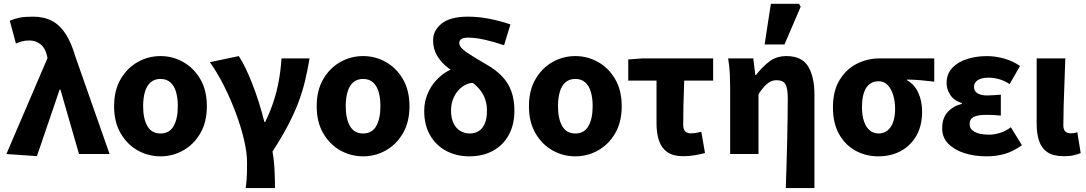

<svg xmlns="http://www.w3.org/2000/svg" viewBox="-20 -799 5634 996"><path d="M171.6 10.9 13.1 0 226.4 -497.6 223.3 -512.1Q214.7 -550.2 189.6 -569.6Q164.5 -589 133.4 -589Q110.5 -589 94.9 -584.8Q79.4 -580.6 62.6 -573L30.8 -691.6Q55.2 -701.8 80.6 -707.2Q106 -712.6 150.3 -712.6Q207.7 -712.6 249.3 -690.9Q290.9 -669.2 320.7 -622.9Q350.4 -576.6 371.6 -503.9L548.4 0H389.9L293.4 -334.4H289.4Z M812.5 12Q749.4 12 694.6 -18.6Q639.9 -49.3 605.9 -107.4Q571.9 -165.4 571.9 -247.9Q571.9 -330.5 605.9 -388.6Q639.9 -446.7 694.6 -477.4Q749.4 -508.1 812.5 -508.1Q875.6 -508.1 930.3 -477.4Q985.1 -446.7 1019.1 -388.6Q1053.1 -330.5 1053.1 -247.9Q1053.1 -165.4 1019.1 -107.4Q985.1 -49.3 930.3 -18.6Q875.6 12 812.5 12ZM812.5 -106.6Q858.7 -106.6 880.6 -145Q902.4 -183.3 902.4 -247.9Q902.4 -291 892.9 -323Q883.3 -354.9 863.3 -372.2Q843.2 -389.5 812.5 -389.5Q781.7 -389.5 761.7 -372.2Q741.6 -354.9 732.1 -323Q722.5 -291 722.5 -247.9Q722.5 -183.3 744.5 -145Q766.4 -106.6 812.5 -106.6Z M1254.6 176.7Q1257.2 156.2 1259 138Q1260.7 119.9 1261.1 97.4Q1261.5 74.9 1261.5 40.7Q1261.5 -6.4 1246.5 -71.3Q1231.5 -136.2 1204.9 -208.5Q1178.4 -280.8 1143.5 -350.6Q1108.6 -420.3 1068.8 -476.4L1218.8 -508.1Q1235.2 -483.5 1253 -446.8Q1270.8 -410.1 1288.5 -365.3Q1306.1 -320.5 1322.3 -269.6Q1338.4 -218.8 1351.5 -166.2H1355.5Q1381 -217.9 1398.6 -271.1Q1416.2 -324.2 1426.4 -380.2Q1436.5 -436.1 1440.2 -496.1H1585.9Q1575.3 -432.8 1561.8 -377.2Q1548.4 -321.7 1527.4 -266.4Q1506.3 -211.1 1474.3 -149.6Q1442.3 -88.1 1393.6 -12.8Q1401.9 33.8 1404.2 84.2Q1406.5 134.7 1406.5 176.7Z M1863.5 12Q1800.4 12 1745.6 -18.6Q1690.9 -49.3 1656.9 -107.4Q1622.9 -165.4 1622.9 -247.9Q1622.9 -330.5 1656.9 -388.6Q1690.9 -446.7 1745.6 -477.4Q1800.4 -508.1 1863.5 -508.1Q1926.6 -508.1 1981.3 -477.4Q2036.1 -446.7 2070.1 -388.6Q2104.1 -330.5 2104.1 -247.9Q2104.1 -165.4 2070.1 -107.4Q2036.1 -49.3 1981.3 -18.6Q1926.6 12 1863.5 12ZM1863.5 -106.6Q1909.7 -106.6 1931.6 -145Q1953.4 -183.3 1953.4 -247.9Q1953.4 -291 1943.9 -323Q1934.3 -354.9 1914.3 -372.2Q1894.2 -389.5 1863.5 -389.5Q1832.7 -389.5 1812.7 -372.2Q1792.6 -354.9 1783.1 -323Q1773.5 -291 1773.5 -247.9Q1773.5 -183.3 1795.5 -145Q1817.4 -106.6 1863.5 -106.6Z M2413.9 12Q2349.2 12 2296.2 -15.5Q2243.2 -43 2211.9 -96Q2180.6 -149 2180.6 -224Q2180.6 -269.9 2197.3 -310.4Q2214 -350.9 2242 -381.6Q2269.9 -412.3 2303 -430.5Q2336.1 -448.6 2368.7 -449.3L2435.7 -369.6Q2404.8 -368.5 2378.2 -349.1Q2351.5 -329.6 2335.6 -297.4Q2319.7 -265.2 2319.7 -226Q2319.7 -186.7 2332.6 -159.9Q2345.6 -133.1 2367.6 -119.9Q2389.6 -106.6 2417.2 -106.6Q2442.9 -106.6 2463.1 -119Q2483.3 -131.3 2494.7 -157.7Q2506.1 -184.1 2506.1 -225.6Q2506.1 -267.9 2490 -301Q2473.9 -334.2 2445.3 -358.6Q2416.8 -383.1 2379.8 -400.7Q2340.5 -419.9 2305.2 -446.5Q2269.9 -473.2 2248.2 -508.8Q2226.6 -544.4 2226.6 -590.4Q2226.6 -640.4 2270.8 -676.5Q2315 -712.6 2408.1 -712.6Q2462 -712.6 2519.5 -701.3Q2577.1 -690.1 2627.9 -672.3L2594.8 -564.3Q2543 -582.1 2494.8 -592.9Q2446.5 -603.8 2407.8 -603.8Q2384.6 -603.8 2373.5 -596.5Q2362.4 -589.2 2362.4 -576Q2362.4 -553.3 2402.5 -526.3Q2442.6 -499.3 2503.3 -464.6Q2551.2 -437.6 2583.7 -403.8Q2616.2 -370.1 2632.3 -326.3Q2648.5 -282.5 2648.5 -224.4Q2648.5 -154.2 2620.4 -101.1Q2592.3 -48 2539.4 -18Q2486.6 12 2413.9 12Z M2964.5 12Q2901.4 12 2846.6 -18.6Q2791.9 -49.3 2757.9 -107.4Q2723.9 -165.4 2723.9 -247.9Q2723.9 -330.5 2757.9 -388.6Q2791.9 -446.7 2846.6 -477.4Q2901.4 -508.1 2964.5 -508.1Q3027.6 -508.1 3082.3 -477.4Q3137.1 -446.7 3171.1 -388.6Q3205.1 -330.5 3205.1 -247.9Q3205.1 -165.4 3171.1 -107.4Q3137.1 -49.3 3082.3 -18.6Q3027.6 12 2964.5 12ZM2964.5 -106.6Q3010.7 -106.6 3032.6 -145Q3054.4 -183.3 3054.4 -247.9Q3054.4 -291 3044.9 -323Q3035.3 -354.9 3015.3 -372.2Q2995.2 -389.5 2964.5 -389.5Q2933.7 -389.5 2913.7 -372.2Q2893.6 -354.9 2884.1 -323Q2874.5 -291 2874.5 -247.9Q2874.5 -183.3 2896.5 -145Q2918.4 -106.6 2964.5 -106.6Z M3524.6 11.3Q3472.4 11.3 3442.1 -9.6Q3411.9 -30.4 3398.8 -68.7Q3385.7 -107 3385.7 -158.4V-380.8H3239V-490.5L3313.2 -496.1H3679.4V-380.8H3529.4Q3526.7 -316.9 3525.4 -256.7Q3524.1 -196.5 3524.1 -152.4Q3524.1 -127.4 3534.9 -117.4Q3545.7 -107.3 3562.8 -107.3Q3576.3 -107.3 3588.9 -109.4Q3601.6 -111.5 3618 -115.3L3637.2 -5.3Q3613.7 1 3585.3 6.1Q3556.9 11.3 3524.6 11.3Z M4056.3 176.7Q4058.1 118.4 4060.2 54.6Q4062.4 -9.2 4063.6 -71.9Q4064.9 -134.5 4065.7 -190.5Q4066.5 -246.5 4066.5 -289.2Q4066.5 -342.8 4053.9 -362.9Q4041.3 -382.9 4008.4 -382.9Q3990.9 -382.9 3975.6 -375Q3960.3 -367.1 3945.6 -351.1Q3930.9 -335.2 3914.7 -310.8V0H3767.7V-343.5Q3767.7 -373.3 3766 -414.3Q3764.2 -455.2 3757.1 -496.1H3887.6L3898.2 -410.1H3901.9Q3934 -452 3971.1 -480Q4008.1 -508.1 4059.8 -508.1Q4139.3 -508.1 4172.1 -454.6Q4204.9 -401 4204.9 -308V176.7ZM3946.4 -568.2 3978.9 -779.4H4124.9L4133.5 -763.9L4049.5 -568.2Z M4536.2 12Q4471.5 12 4418 -17.3Q4364.5 -46.6 4332.7 -103.3Q4300.9 -159.9 4300.9 -242.2Q4300.9 -328.1 4335.6 -384.5Q4370.4 -441 4425.6 -468.6Q4480.9 -496.1 4543.1 -496.1H4826.4V-375.5Q4786.1 -380.1 4755.1 -382.9Q4724.2 -385.6 4685.5 -386.4V-382.4Q4723.3 -361.9 4743.3 -318.8Q4763.4 -275.7 4763.4 -219.2Q4763.4 -147.6 4734.2 -95.9Q4705.1 -44.2 4653.8 -16.1Q4602.5 12 4536.2 12ZM4537.8 -106.6Q4564.4 -106.6 4583.5 -121.7Q4602.5 -136.7 4613 -165.1Q4623.4 -193.5 4623.4 -234Q4623.4 -273.5 4613.4 -306.1Q4603.4 -338.7 4584.5 -358.1Q4565.6 -377.5 4538.2 -377.5Q4511.6 -377.5 4492.3 -363.7Q4473 -349.9 4462.3 -320Q4451.5 -290.2 4451.5 -242.2Q4451.5 -199.3 4462.2 -168.8Q4472.8 -138.4 4492 -122.5Q4511.3 -106.6 4537.8 -106.6Z M5097.8 12Q5034.7 12 4982.1 -4.9Q4929.6 -21.9 4898.5 -54.2Q4867.5 -86.4 4867.5 -133.1Q4867.5 -187.1 4896.2 -218.1Q4924.8 -249.1 4969.5 -260.2V-264.2Q4928.4 -277.1 4909.4 -306.9Q4890.4 -336.7 4890.4 -366.9Q4890.4 -415.7 4919.9 -446.8Q4949.3 -477.9 4996.9 -493Q5044.5 -508 5099.8 -508Q5144.8 -508 5190.3 -494.8Q5235.8 -481.6 5271.4 -456.7L5217.4 -362.6Q5192 -379.8 5164.4 -387.9Q5136.7 -396.1 5108.1 -396.1Q5072 -396.1 5052.3 -383.4Q5032.6 -370.7 5032.6 -348.4Q5032.6 -325.9 5050.9 -314.9Q5069.2 -303.8 5101.4 -303.8Q5117.5 -303.8 5135.9 -305.3Q5154.4 -306.8 5171.8 -307.8V-199.3Q5154 -201.3 5134.8 -202.3Q5115.7 -203.3 5098.7 -203.3Q5052.7 -203.3 5031.2 -192.5Q5009.8 -181.7 5009.8 -155.8Q5009.8 -129.6 5035.8 -115Q5061.8 -100.4 5111.6 -100.4Q5135.6 -100.4 5165.2 -109Q5194.8 -117.6 5224 -138.8L5281.2 -45.8Q5233.5 -11.8 5189.6 0.1Q5145.6 12 5097.8 12Z M5499 11.3Q5444.1 11.3 5413.6 -9.3Q5383 -29.9 5370.4 -67.6Q5357.7 -105.4 5357.7 -155.9V-496.1H5506.3Q5504.5 -438.1 5502 -373.5Q5499.4 -308.8 5497.7 -250.1Q5496.1 -191.3 5496.1 -149.9Q5496.1 -126.2 5506.6 -116.8Q5517 -107.3 5537.3 -107.3Q5543.5 -107.3 5552.3 -108.8Q5561.2 -110.3 5568.6 -113.3L5586.1 -4.9Q5570.1 1.4 5550.3 6.3Q5530.6 11.3 5499 11.3Z"/></svg>

Font: Source Sans 3 VF
Style: Regular
Weight: 200
Designer: Paul D. Hunt
Foundry: Adobe
Version: Version 3.046;hotconv 1.0.118;makeotfexe 2.5.65603